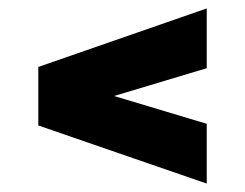

<svg xmlns="http://www.w3.org/2000/svg" viewBox="-20 -481 581 456"><path d="M471 -45 71 -183V-322L471 -461V-319L251 -253L471 -187Z"/></svg>

Font: Saira Black
Style: Regular
Weight: 900
Designer: Hector Gatti with collaboration of the Omnibus-Type team
Foundry: Omnibus-Type
Version: Version 1.100; ttfautohint (v1.8.3)